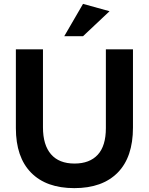

<svg xmlns="http://www.w3.org/2000/svg" viewBox="-20 -958 770 992"><path d="M364 14Q509 14 588 -66Q667 -146 667 -299V-703H527V-296Q527 -204 485 -158.5Q443 -113 365 -113Q285 -113 243.5 -161Q202 -209 202 -300V-703H62V-296Q62 -146 140.5 -66Q219 14 364 14ZM312 -771H409L546 -900L409 -938Z"/></svg>

Font: Geom SemiBold
Style: Bold
Weight: 600
Version: Version 1.102